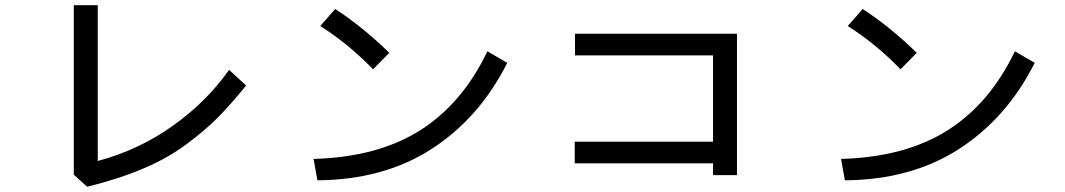

<svg xmlns="http://www.w3.org/2000/svg" viewBox="-20 -711 4040 728"><path d="M259.8 -48.8V-691.4H350.6V-100.6Q504.9 -141.6 634.3 -233.4Q763.7 -325.2 848.6 -446.3L913.1 -386.7Q854.5 -314.5 806.2 -265.6Q757.8 -216.8 687 -164.1Q616.2 -111.3 522.9 -71.8Q429.7 -32.2 310.5 -2.9Z M1194.3 -612.3 1251 -676.8Q1352.5 -611.3 1456.1 -510.7L1394.5 -448.2Q1299.8 -545.9 1194.3 -612.3ZM1168.9 -108.4Q1412.1 -115.2 1572.8 -216.8Q1733.4 -318.4 1828.1 -516.6L1903.3 -472.7Q1798.8 -264.6 1617.7 -147Q1436.5 -29.3 1183.6 -27.3Z M2159.2 -91.8V-173.8H2683.6V-501H2160.2V-583H2774.4V-46.9H2683.6V-91.8Z M3194.3 -612.3 3251 -676.8Q3352.5 -611.3 3456.1 -510.7L3394.5 -448.2Q3299.8 -545.9 3194.3 -612.3ZM3168.9 -108.4Q3412.1 -115.2 3572.8 -216.8Q3733.4 -318.4 3828.1 -516.6L3903.3 -472.7Q3798.8 -264.6 3617.7 -147Q3436.5 -29.3 3183.6 -27.3Z"/></svg>

Font: Gothic A1 Medium
Style: Regular
Weight: 500
Designer: HanYang I&C Co.,Ltd.
Foundry: HanYang I&C Co.,Ltd.
Version: Version 2.50